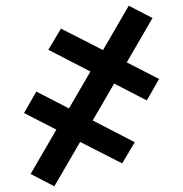

<svg xmlns="http://www.w3.org/2000/svg" viewBox="-20 -488 640 671"><path d="M170 163 87 120 177 -35 64 -93 107 -168 221 -109 296 -238 149 -314 193 -388 340 -313 430 -468 513 -425 423 -270 536 -212 493 -137 379 -196 304 -67 451 9 407 83 260 8Z"/></svg>

Font: Iosevka SS04 Medium Extended
Style: Regular
Weight: 500
Width: 7
Monospace: yes
Designer: Belleve Invis
Foundry: Belleve Invis
Version: Version 19.0.0; ttfautohint (v1.8.4)